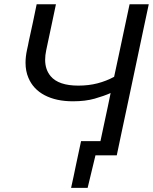

<svg xmlns="http://www.w3.org/2000/svg" viewBox="-20 -733 722 906"><path d="M315.5 153.5Q321.5 127 327.2 99.8Q333 72.5 338.5 45.5Q351 -13 362.5 -67H454Q462 -104.5 470.5 -144.5Q479 -184.5 489 -231L502 -294Q470.5 -280 426.8 -267.5Q383 -255 324 -255Q245.5 -255 191 -283.5Q136.5 -312 114 -366Q100.5 -397.5 100.5 -437Q100.5 -465.5 107.5 -498Q110 -509 112 -518.5Q114 -528 116 -539Q126.5 -588.5 135.5 -628.5Q144 -668.5 153 -713H244Q233.5 -662 224 -618Q214.5 -574 204 -524L198 -495.5Q193 -472 193 -451Q193 -404.5 219 -373.5Q256.5 -329 349.5 -329Q398.5 -329 440 -339.8Q481.5 -350.5 518.5 -370.5L540.5 -473Q554.5 -541 567 -598Q579 -654.5 591.5 -713H682Q669.5 -654.5 657.5 -598Q645.5 -541 631 -472.5L581 -236Q566.5 -169 555 -114.2Q543.5 -59.5 531 0H430.5L393.5 153.5Z"/></svg>

Font: Heraclito
Style: Italic
Weight: 400
Italic angle: -12°
Designer: Kostas Bartsokas (font) & Cristiano Sobral (main changes)
Foundry: Kostas Bartsokas (font) & Cristiano Sobral (main changes)
Version: Version 1.00;July 8, 2020;FontCreator 13.0.0.2655 64-bit